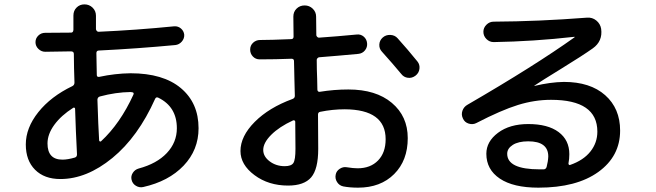

<svg xmlns="http://www.w3.org/2000/svg" viewBox="-20 -825 3040 890"><path d="M319.3 -325.2Q263.7 -290 231.9 -246.6Q200.2 -203.1 200.2 -160.2Q200.2 -85 269.5 -85Q293.9 -85 327.1 -94.7Q336.9 -97.7 336.9 -109.4Q331.1 -219.7 328.1 -320.3Q328.1 -324.2 325.2 -325.7Q322.3 -327.1 319.3 -325.2ZM443.4 -377.9Q432.6 -375 431.6 -363.3Q435.5 -238.3 439.5 -174.8Q439.5 -170.9 442.9 -169.4Q446.3 -168 448.2 -169.9Q537.1 -252 598.6 -386.7Q602.5 -396.5 591.8 -397.5Q590.8 -397.5 588.4 -397.9Q585.9 -398.4 585 -398.4Q516.6 -397.5 443.4 -377.9ZM259.8 4.9Q185.5 4.9 142.6 -38.1Q99.6 -81.1 99.6 -155.3Q99.6 -232.4 157.7 -305.2Q215.8 -377.9 315.4 -425.8Q325.2 -430.7 325.2 -442.4Q324.2 -464.8 323.2 -508.8Q322.3 -552.7 322.3 -575.2Q322.3 -586.9 308.6 -586.9Q228.5 -585 189.5 -585Q171.9 -585 158.2 -598.1Q144.5 -611.3 144.5 -629.4Q144.5 -647.5 157.7 -660.2Q170.9 -672.9 189.5 -672.9Q270.5 -672.9 309.6 -673.8Q319.3 -673.8 320.3 -686.5V-752.9Q320.3 -775.4 335 -790Q349.6 -804.7 371.6 -804.7Q393.6 -804.7 409.2 -789.6Q424.8 -774.4 424.8 -752V-690.4Q424.8 -686.5 428.2 -682.1Q431.6 -677.7 436.5 -677.7Q611.3 -685.5 788.1 -703.1Q805.7 -704.1 818.8 -692.9Q832 -681.6 834 -664.1Q835 -646.5 822.8 -632.3Q810.5 -618.2 793 -616.2Q616.2 -599.6 438.5 -590.8Q427.7 -590.8 426.8 -580.1Q427.7 -563.5 427.7 -529.3Q427.7 -495.1 428.7 -477.5Q428.7 -466.8 440.4 -468.8Q512.7 -484.4 585 -485.4Q736.3 -485.4 818.4 -416.5Q900.4 -347.7 900.4 -230.5Q900.4 -129.9 831.1 -57.1Q761.7 15.6 643.6 42Q626 45.9 609.9 36.1Q593.8 26.4 589.8 7.8Q585.9 -8.8 595.7 -23.9Q605.5 -39.1 623 -43.9Q707 -66.4 753.4 -115.7Q799.8 -165 799.8 -230.5Q799.8 -330.1 713.9 -372.1Q704.1 -377 699.2 -367.2Q620.1 -190.4 501 -92.8Q381.8 4.9 259.8 4.9Z M1337.9 -266.6Q1274.4 -237.3 1237.3 -200.2Q1200.2 -163.1 1200.2 -129.9Q1200.2 -99.6 1230 -77.1Q1259.8 -54.7 1299.8 -54.7Q1330.1 -54.7 1339.8 -69.3Q1349.6 -84 1349.6 -134.8Q1349.6 -218.8 1348.6 -260.7Q1348.6 -264.6 1345.2 -266.6Q1341.8 -268.6 1337.9 -266.6ZM1315.4 35.2Q1224.6 35.2 1159.7 -13.2Q1094.7 -61.5 1094.7 -125Q1094.7 -193.4 1160.6 -259.8Q1226.6 -326.2 1335.9 -366.2Q1346.7 -370.1 1346.7 -380.9Q1345.7 -393.6 1345.7 -419.4Q1345.7 -445.3 1344.7 -458Q1343.8 -471.7 1343.8 -500Q1343.8 -528.3 1342.8 -542Q1342.8 -552.7 1331.1 -552.7Q1258.8 -549.8 1183.6 -549.8Q1165 -549.8 1152.3 -563Q1139.6 -576.2 1139.6 -595.2Q1139.6 -614.3 1153.3 -627Q1167 -639.6 1185.5 -639.6Q1234.4 -639.6 1329.1 -643.6Q1340.8 -643.6 1340.8 -655.3Q1340.8 -669.9 1340.3 -701.2Q1339.8 -732.4 1339.8 -748Q1339.8 -770.5 1355 -785.2Q1370.1 -799.8 1392.1 -799.8Q1414.1 -799.8 1429.7 -784.7Q1445.3 -769.5 1445.3 -748Q1445.3 -734.4 1445.8 -705.1Q1446.3 -675.8 1446.3 -662.1Q1446.3 -658.2 1450.2 -654.3Q1454.1 -650.4 1458 -650.4Q1542 -656.2 1633.8 -665Q1652.3 -667 1666 -655.3Q1679.7 -643.6 1681.6 -625Q1683.6 -606.4 1671.9 -591.8Q1660.2 -577.1 1640.6 -575.2Q1546.9 -566.4 1460 -559.6Q1456.1 -559.6 1452.1 -555.7Q1448.2 -551.8 1448.2 -547.9Q1448.2 -533.2 1448.7 -503.4Q1449.2 -473.6 1450.2 -459Q1450.2 -450.2 1450.7 -434.1Q1451.2 -418 1451.2 -409.2Q1451.2 -404.3 1454.6 -401.4Q1458 -398.4 1461.9 -399.4Q1528.3 -410.2 1594.7 -410.2Q1722.7 -410.2 1796.4 -348.1Q1870.1 -286.1 1870.1 -184.6Q1870.1 -81.1 1807.1 -18.1Q1744.1 44.9 1639.6 44.9Q1601.6 44.9 1571.3 39.1Q1552.7 35.2 1542.5 19Q1532.2 2.9 1536.1 -15.6Q1539.1 -32.2 1554.7 -42.5Q1570.3 -52.7 1586.9 -49.8Q1617.2 -44.9 1637.7 -44.9Q1697.3 -44.9 1732.4 -81.1Q1767.6 -117.2 1767.6 -179.7Q1767.6 -317.4 1578.1 -318.4Q1521.5 -318.4 1463.9 -306.6Q1454.1 -304.7 1454.1 -293.9Q1455.1 -241.2 1455.1 -134.8Q1455.1 -41 1422.4 -2.9Q1389.6 35.2 1315.4 35.2ZM1823.2 -647.5Q1869.1 -596.7 1915 -540Q1926.8 -525.4 1924.3 -505.9Q1921.9 -486.3 1905.8 -474.1Q1889.6 -461.9 1870.6 -464.4Q1851.6 -466.8 1839.8 -482.4Q1802.7 -527.3 1750 -585.9Q1737.3 -599.6 1738.3 -618.7Q1739.3 -637.7 1753.9 -650.9Q1768.6 -664.1 1789.6 -663.1Q1810.5 -662.1 1823.2 -647.5Z M2513.7 -50.8Q2520.5 -76.2 2521.5 -99.6Q2521.5 -169.9 2428.7 -169.9Q2382.8 -169.9 2356.9 -153.3Q2331.1 -136.7 2331.1 -112.3Q2331.1 -40 2481.4 -40H2500Q2509.8 -40 2513.7 -50.8ZM2188.5 -254.9Q2171.9 -246.1 2152.8 -252Q2133.8 -257.8 2126 -275.4Q2117.2 -293 2123.5 -311.5Q2129.9 -330.1 2147.5 -339.8Q2459 -520.5 2643.6 -652.3V-654.3H2641.6Q2451.2 -632.8 2268.6 -629.9Q2249 -629.9 2234.9 -644Q2220.7 -658.2 2220.7 -677.7Q2220.7 -696.3 2234.9 -710.4Q2249 -724.6 2268.6 -724.6Q2474.6 -725.6 2701.2 -743.2Q2725.6 -745.1 2744.1 -730Q2762.7 -714.8 2766.6 -691.4Q2774.4 -633.8 2727.5 -600.6Q2680.7 -567.4 2583 -507.3Q2485.4 -447.3 2458 -428.7Q2457 -428.7 2457 -426.8H2458Q2531.2 -444.3 2593.8 -445.3Q2715.8 -445.3 2785.2 -383.8Q2854.5 -322.3 2854.5 -219.7Q2854.5 -100.6 2753.4 -27.8Q2652.3 44.9 2475.6 44.9Q2359.4 44.9 2296.9 2.9Q2234.4 -39.1 2234.4 -112.3Q2234.4 -168.9 2288.6 -209.5Q2342.8 -250 2428.7 -250Q2519.5 -250 2569.3 -212.9Q2619.1 -175.8 2619.1 -110.4Q2619.1 -87.9 2615.2 -68.4Q2614.3 -64.5 2617.2 -61.5Q2620.1 -58.6 2623 -60.5Q2684.6 -82 2716.8 -122.6Q2749 -163.1 2749 -214.8Q2749 -362.3 2534.2 -362.3Q2458 -362.3 2380.9 -338.4Q2303.7 -314.5 2188.5 -254.9Z"/></svg>

Font: Rounded-X Mgen+ 2m medium
Style: Regular
Weight: 500
Designer: [Source Han Sans]
Ryoko NISHIZUKA  (kana & ideographs); Paul D. Hunt (Latin, Greek & Cyrillic); Wenlong ZHANG  (bopomofo
Version: Version 1.059.20150602